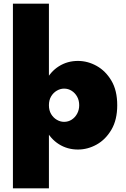

<svg xmlns="http://www.w3.org/2000/svg" viewBox="-20 -800 685 1040"><path d="M245 220V-780H50V220ZM615 -230Q615 -310 583.5 -363Q552 -416 503.5 -443Q455 -470 402 -470Q345 -470 299 -441Q253 -412 226 -358.5Q199 -305 199 -230Q199 -156 226 -102Q253 -48 299 -19Q345 10 402 10Q455 10 503.5 -17Q552 -44 583.5 -97.5Q615 -151 615 -230ZM409 -230Q409 -205 398 -184.5Q387 -164 368.5 -152Q350 -140 327 -140Q307 -140 288 -151Q269 -162 257 -182Q245 -202 245 -230Q245 -258 257 -278Q269 -298 288 -309Q307 -320 327 -320Q350 -320 368.5 -308Q387 -296 398 -276Q409 -256 409 -230Z"/></svg>

Font: Jost Black
Style: Regular
Weight: 900
Version: Version 3.710